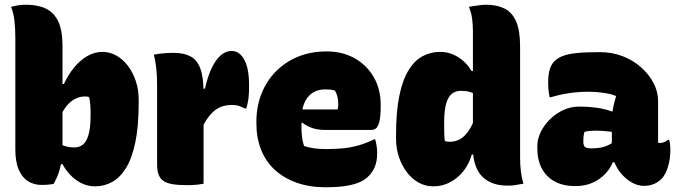

<svg xmlns="http://www.w3.org/2000/svg" viewBox="-20 -779 2870 814"><path d="M208 0Q201 2 192 3Q183 4 174.5 4.5Q166 5 156 5Q125 5 100 -10Q75 -25 60 -58.5Q45 -92 45 -145Q45 -185 45 -236.5Q45 -288 45 -349Q45 -410 45 -478.5Q45 -547 45 -620Q45 -655 41.5 -688.5Q38 -722 27 -750Q34 -752 41.5 -753.5Q49 -755 57.5 -756.5Q66 -758 74.5 -758.5Q83 -759 90 -759Q140 -759 174.5 -742.5Q209 -726 227 -688Q245 -650 245 -584Q245 -533 245 -477Q245 -421 245 -364Q245 -307 245 -253.5Q245 -200 245 -155Q245 -137 243.5 -120Q242 -103 239 -86.5Q236 -70 231.5 -55Q227 -40 221 -26.5Q215 -13 208 0ZM215 -83V-181Q228 -170 249 -162Q270 -154 295 -154Q316 -154 331 -165.5Q346 -177 355 -206.5Q364 -236 364 -289V-297Q364 -321 362.5 -337.5Q361 -354 358 -367Q355 -369 349.5 -369.5Q344 -370 339 -370Q317 -370 295 -358Q273 -346 254 -318.5Q235 -291 219 -245V-423H251Q269 -462 294 -492.5Q319 -523 349.5 -541Q380 -559 415 -559Q446 -559 474 -543Q502 -527 523 -499Q544 -471 556 -434.5Q568 -398 568 -357V-345Q568 -243 553.5 -174.5Q539 -106 513.5 -65.5Q488 -25 454.5 -7Q421 11 383 11Q351 11 324 -3Q297 -17 277 -38.5Q257 -60 245 -83Z M812 -403H849Q861 -457 878.5 -492.5Q896 -528 917 -545.5Q938 -563 961 -563Q978 -563 991 -554.5Q1004 -546 1013 -530Q1025 -511 1030.5 -482.5Q1036 -454 1036 -415Q1036 -400 1035.5 -387Q1035 -374 1033.5 -362Q1032 -350 1029.5 -339.5Q1027 -329 1024 -319H1018Q1003 -327 991.5 -330.5Q980 -334 963 -334Q934 -334 912 -324Q890 -314 871.5 -292.5Q853 -271 836 -236ZM843 0Q831 2 819.5 3.5Q808 5 796 5.5Q784 6 772 6Q734 6 709.5 1.5Q685 -3 671.5 -13Q658 -23 652 -40Q646 -57 646 -81Q646 -115 646 -150Q646 -185 646 -219.5Q646 -254 646 -287Q646 -320 646 -354Q646 -388 646 -420Q646 -457 642.5 -489.5Q639 -522 632 -547Q645 -550 658 -551.5Q671 -553 685.5 -554Q700 -555 715 -555Q759 -555 787.5 -540Q816 -525 829.5 -488Q843 -451 843 -386Q843 -347 843 -307.5Q843 -268 843 -229Q843 -190 843 -151Q843 -112 843 -74Q843 -36 843 0Z M1365 -561Q1431 -561 1482.5 -532.5Q1534 -504 1564 -453Q1594 -402 1594 -334V-331Q1594 -284 1588 -262Q1582 -240 1573 -234Q1564 -228 1554 -228H1362Q1326 -228 1301.5 -237Q1277 -246 1262 -259L1242 -251L1244 -315H1411Q1413 -320 1413.5 -326Q1414 -332 1414 -339Q1414 -354 1410.5 -369Q1407 -384 1400 -395Q1391 -398 1381.5 -399Q1372 -400 1359 -400Q1312 -400 1285 -367Q1258 -334 1258 -269V-240Q1258 -218 1260.5 -198Q1263 -178 1269 -160Q1290 -153 1312.5 -150Q1335 -147 1363 -147Q1404 -147 1437 -150.5Q1470 -154 1501.5 -163Q1533 -172 1565 -188H1571Q1575 -172 1577 -158Q1579 -144 1579 -129Q1579 -94 1568 -69Q1557 -44 1536 -26Q1520 -12 1495.5 -3Q1471 6 1438 10.5Q1405 15 1361 15Q1292 15 1237.5 -4.5Q1183 -24 1145 -59Q1107 -94 1087 -144Q1067 -194 1067 -255V-263Q1067 -327 1088.5 -381.5Q1110 -436 1150 -476.5Q1190 -517 1244.5 -539Q1299 -561 1365 -561Z M1845 -559Q1876 -559 1901 -548Q1926 -537 1946 -519Q1966 -501 1979 -478H1999V-375Q1987 -385 1971 -389.5Q1955 -394 1935 -394Q1913 -394 1897 -382.5Q1881 -371 1872 -341.5Q1863 -312 1863 -259V-251Q1863 -228 1863.5 -211.5Q1864 -195 1866 -181Q1872 -179 1877 -178.5Q1882 -178 1888 -178Q1910 -178 1929.5 -188.5Q1949 -199 1966.5 -224Q1984 -249 1997 -291V-124H1980Q1970 -87 1947 -56.5Q1924 -26 1890.5 -7.5Q1857 11 1817 11Q1783 11 1754.5 -5Q1726 -21 1704.5 -49.5Q1683 -78 1671 -114.5Q1659 -151 1659 -191V-204Q1659 -305 1673 -373Q1687 -441 1712.5 -482Q1738 -523 1772 -541Q1806 -559 1845 -559ZM2041 -759Q2086 -759 2118.5 -743Q2151 -727 2168 -688.5Q2185 -650 2185 -582Q2185 -541 2185 -487.5Q2185 -434 2185 -372.5Q2185 -311 2185 -245Q2185 -179 2185 -111Q2185 -81 2188 -55Q2191 -29 2199 0Q2191 1 2182.5 2.5Q2174 4 2166 5.5Q2158 7 2150 7.5Q2142 8 2133 8Q2083 8 2050 -11Q2017 -30 2001 -65Q1985 -100 1985 -147Q1985 -214 1985 -279Q1985 -344 1985 -407.5Q1985 -471 1985 -531.5Q1985 -592 1985 -648Q1985 -675 1981.5 -700.5Q1978 -726 1968 -750Q1976 -752 1985 -753Q1994 -754 2003.5 -755.5Q2013 -757 2022.5 -758Q2032 -759 2041 -759Z M2770 -351Q2770 -337 2770 -322.5Q2770 -308 2770 -293Q2770 -278 2770 -263.5Q2770 -249 2770 -234Q2770 -219 2770 -204Q2770 -189 2770 -174Q2771 -174 2774 -173.5Q2777 -173 2779 -173Q2787 -173 2796 -176.5Q2805 -180 2811 -186H2817Q2819 -180 2820.5 -169Q2822 -158 2822 -144Q2822 -103 2811.5 -70.5Q2801 -38 2786 -22Q2769 -5 2750 2Q2731 9 2710 9Q2685 9 2661 -4Q2637 -17 2617 -39Q2597 -61 2585.5 -89.5Q2574 -118 2574 -148Q2574 -181 2574 -212.5Q2574 -244 2574 -277Q2574 -291 2576.5 -306.5Q2579 -322 2583 -338.5Q2587 -355 2592 -372Q2575 -379 2556 -382.5Q2537 -386 2517 -388Q2497 -390 2475 -390Q2447 -390 2420.5 -387.5Q2394 -385 2368.5 -380Q2343 -375 2316 -367H2310Q2307 -382 2305.5 -397.5Q2304 -413 2304 -430Q2304 -458 2309.5 -480.5Q2315 -503 2330 -519Q2344 -533 2365.5 -541.5Q2387 -550 2424 -554Q2461 -558 2523 -558Q2576 -558 2620.5 -540.5Q2665 -523 2698.5 -493Q2732 -463 2751 -426.5Q2770 -390 2770 -351ZM2453 -180Q2453 -162 2460 -156Q2467 -150 2489 -150Q2510 -150 2528 -153.5Q2546 -157 2563.5 -166Q2581 -175 2600 -189L2607 -91H2578Q2567 -64 2545 -41Q2523 -18 2491.5 -4Q2460 10 2419 10Q2368 10 2332 -9.5Q2296 -29 2277 -65Q2258 -101 2258 -151V-160Q2258 -190 2272.5 -219.5Q2287 -249 2312 -273.5Q2337 -298 2368.5 -312.5Q2400 -327 2433 -327Q2476 -327 2510.5 -322Q2545 -317 2571 -307.5Q2597 -298 2613 -285Q2622 -279 2627.5 -268Q2633 -257 2635.5 -241.5Q2638 -226 2638 -205Q2616 -213 2593 -217Q2570 -221 2548 -223Q2526 -225 2507 -225Q2493 -225 2481 -224Q2469 -223 2458 -220Q2455 -210 2454 -201Q2453 -192 2453 -182Z"/></svg>

Font: Recursive Casual Black
Style: Regular
Weight: 900
Version: Version 1.047